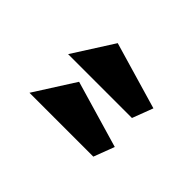

<svg xmlns="http://www.w3.org/2000/svg" viewBox="-65 -833 506 506"><g transform="rotate(-45 188.0 -580.0)"><path d="M183 -638 70 -710V-472L128 -450ZM327 -638 214 -710V-472L272 -450Z"/></g></svg>

Font: Mint Spirit
Style: Bold
Weight: 700
Designer: HARENDAL Hirwen
Foundry: Arkandis Digital Foundry.
Version: Version 1.004;FFEdit